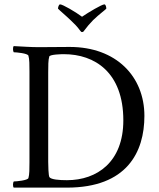

<svg xmlns="http://www.w3.org/2000/svg" viewBox="-20 -858 728 881"><path d="M201.2 -526.4C201.2 -554.7 201.2 -583 206.1 -598.6C209 -608.4 261.7 -609.4 273.4 -609.4C414.1 -609.4 545.9 -526.4 545.9 -305.7C545.9 -115.2 425.8 -31.2 287.1 -31.2C251 -31.2 214.8 -34.2 207 -44.9C202.1 -50.8 201.2 -101.6 201.2 -115.2ZM299.8 -642.6C256.8 -642.6 196.3 -641.6 158.2 -641.6C120.1 -641.6 83 -644.5 43 -646.5C38.1 -641.6 39.1 -623 43 -618.2C54.7 -618.2 107.4 -613.3 110.4 -602.5C115.2 -586.9 115.2 -559.6 115.2 -530.3V-113.3C115.2 -84 115.2 -56.6 110.4 -41C107.4 -30.3 54.7 -25.4 43 -25.4C39.1 -20.5 38.1 -2 43 2.9H287.1C562.5 2.9 642.6 -160.2 642.6 -326.2C642.6 -506.8 513.7 -642.6 299.8 -642.6ZM356.4 -781.2C326.2 -803.7 267.6 -837.9 255.9 -837.9C249 -837.9 246.1 -822.3 246.1 -818.4C253.9 -809.6 279.3 -789.1 305.7 -763.7C320.3 -750 335 -735.4 346.7 -718.8C351.6 -712.9 352.5 -710.9 356.4 -710.9C361.3 -710.9 364.3 -713.9 367.2 -718.8C378.9 -734.4 392.6 -751 407.2 -765.6C436.5 -793.9 466.8 -815.4 467.8 -818.4C467.8 -826.2 464.8 -837.9 459 -837.9C447.3 -837.9 386.7 -801.8 356.4 -781.2Z"/></svg>

Font: Crimson
Style: Roman
Weight: 400
Version: Version 0.2